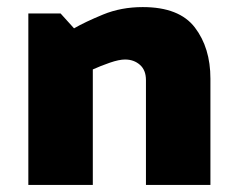

<svg xmlns="http://www.w3.org/2000/svg" viewBox="-20 -522 664 542"><path d="M189 -442Q220 -460 271 -481Q322 -502 383 -502Q486 -502 530 -444.5Q574 -387 574 -300V0H392V-296Q392 -324 375 -339Q358 -354 333 -354Q316 -354 290 -345Q264 -336 242 -326V0H60V-484H151Z"/></svg>

Font: Palanquin Dark
Style: Bold
Weight: 700
Designer: Pria Ravichandran
Version: Version 1.000